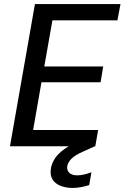

<svg xmlns="http://www.w3.org/2000/svg" viewBox="-20 -720 613 945"><path d="M29 0 152 -700H573L558 -620H238L198 -393H488L475 -315H184L143 -80H463L449 0ZM337 205Q305 205 278 194.5Q251 184 238 162.5Q225 141 231 106Q236 81 251.5 58Q267 35 298 13Q329 -9 379 -28L433 -50L449 -1L389 26Q350 43 332.5 60.5Q315 78 311 97Q308 118 321 130.5Q334 143 360 143Q375 143 393 139Q411 135 430 128L419 191Q400 197 379 201Q358 205 337 205Z"/></svg>

Font: DM Sans 16pt Medium
Style: Italic
Weight: 500
Italic angle: -10°
Version: Version 4.004;gftools[0.9.30]